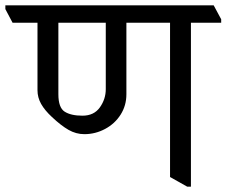

<svg xmlns="http://www.w3.org/2000/svg" viewBox="-51 -665 846 717"><path d="M775 -580H662V32H648L584 -4V-580H421V-313Q421 -271 399.5 -237Q378 -203 341.5 -183.5Q305 -164 264 -164Q233 -164 205 -180Q177 -196 143 -228Q116 -253 102.5 -277Q89 -301 89 -328V-580H-4L-31 -631V-645H747L775 -593ZM344 -580H167V-313Q167 -263 190.5 -248Q214 -233 257 -233Q300 -233 322 -264Q344 -295 344 -332Z"/></svg>

Font: Grenzecho Serif
Style: Serif-Regular
Weight: 400
Designer: Dan Reynolds
Foundry: Dan Reynolds
Version: Version 1.001; ttfautohint (v1.1) -l 5 -r 5 -G 72 -x 0 -D la